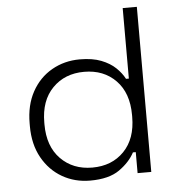

<svg xmlns="http://www.w3.org/2000/svg" viewBox="-52 -748 749 811"><g transform="rotate(-5 323.0 -343.0)"><path d="M298 14Q233 14 180 -16.5Q127 -47 95.5 -103.5Q64 -160 64 -237V-249Q64 -326 95 -382.5Q126 -439 179.5 -469.5Q233 -500 298 -500Q352 -500 389 -485.5Q426 -471 449.5 -448.5Q473 -426 486 -401H498V-700H558V0H500V-89H488Q467 -49 422.5 -17.5Q378 14 298 14ZM312 -40Q395 -40 446.5 -93Q498 -146 498 -239V-247Q498 -340 446.5 -393Q395 -446 312 -446Q230 -446 178 -393Q126 -340 126 -247V-239Q126 -146 178 -93Q230 -40 312 -40Z"/></g></svg>

Font: Space Grotesk Light Light
Style: Regular
Weight: 300
Version: Version 2.000